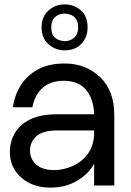

<svg xmlns="http://www.w3.org/2000/svg" viewBox="-20 -847 599 877"><path d="M275 -617Q233 -617 201.5 -645Q170 -673 170 -722Q170 -771 201.5 -799Q233 -827 275 -827Q317 -827 348.5 -800.5Q380 -774 380 -722Q380 -677 352 -647Q324 -617 275 -617ZM275 -659Q301 -659 319 -675Q337 -691 337 -722Q337 -782 275 -785Q249 -785 231.5 -769Q214 -753 214 -722Q214 -663 275 -659ZM209 10Q130 10 77.5 -35.5Q25 -81 25 -153Q25 -198 47 -237.5Q69 -277 116.5 -301Q164 -325 241 -325H410Q408 -394 373.5 -436Q339 -478 271 -478Q211 -478 174.5 -445.5Q138 -413 128 -357H39Q47 -414 76 -459Q105 -504 154.5 -530.5Q204 -557 275 -557Q371 -557 436.5 -495.5Q502 -434 502 -321V0H410V-99Q385 -53 332.5 -21.5Q280 10 209 10ZM227 -70Q269 -70 311.5 -88.5Q354 -107 382 -145.5Q410 -184 410 -242V-251H241Q175 -251 146 -224.5Q117 -198 117 -159Q117 -121 145.5 -95.5Q174 -70 227 -70Z"/></svg>

Font: Ulagadi Sans
Style: Regular
Weight: 400
Designer: Ninad Kale (Devanagari), Jonny Pinhorn (Latin)
Foundry: Indian Type Foundry
Version: Version 3.01;March 29, 2020;FontCreator 12.0.0.2522 64-bit; 